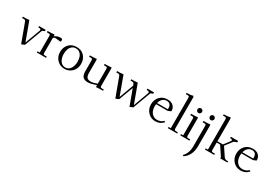

<svg xmlns="http://www.w3.org/2000/svg" viewBox="51 -1974 4981 3505"><g transform="rotate(30 2541.5 -221.5)"><path d="M22 -411.1V-439Q89.8 -439 154.8 -445.8L298.8 -53.2L416 -370.1Q418.9 -378.9 418.9 -387.2Q418.9 -411.1 377 -411.1H363.8V-439H502.9V-411.1L453.1 -390.1L313 -14.2L247.1 14.2L105 -371.1Q96.2 -396 87.9 -403.3Q79.6 -410.6 56.2 -411.1Z M543.9 -411.1V-439Q616.7 -439 687 -445.8L689.9 -418V-411.1Q745.1 -452.1 814 -452.1Q834 -452.1 843.5 -444.6Q853 -437 853 -424.8Q853 -403.3 846.2 -386.2L726.1 -398.9Q710.9 -392.6 689.9 -379.9V-65.9Q689.9 -41 697 -33.4Q704.1 -25.9 729 -25.9H764.2V0H569.8V-25.9H616.2V-371.1Q616.2 -396 609.1 -403.6Q602.1 -411.1 577.1 -411.1Z M931.6 -223.1Q931.6 -323.2 992.9 -387.7Q1054.2 -452.1 1152.8 -452.1Q1252.4 -452.1 1313.5 -388.2Q1374.5 -324.2 1374.5 -223.1Q1374.5 -160.2 1347.2 -107.9Q1319.8 -55.7 1268.8 -24.4Q1217.8 6.8 1152.8 6.8Q1056.6 6.8 994.1 -60.3Q931.6 -127.4 931.6 -223.1ZM1007.8 -223.1Q1007.8 -185.1 1016.8 -149.9Q1025.9 -114.7 1043 -85.7Q1060.1 -56.6 1088.6 -39.3Q1117.2 -22 1152.8 -22Q1189 -22 1217.5 -39.3Q1246.1 -56.6 1263.4 -85.7Q1280.8 -114.7 1289.8 -149.9Q1298.8 -185.1 1298.8 -223.1Q1298.8 -278.8 1283.7 -323Q1268.6 -367.2 1234.9 -395Q1201.2 -422.9 1152.8 -422.9Q1105 -422.9 1071.5 -395Q1038.1 -367.2 1022.9 -323Q1007.8 -278.8 1007.8 -223.1Z M1434.6 -411.1V-439Q1507.3 -439 1577.6 -445.8L1580.6 -418V-154.8Q1580.6 -122.6 1586.7 -99.6Q1592.8 -76.7 1602.1 -63.7Q1611.3 -50.8 1626.5 -43.5Q1641.6 -36.1 1655.5 -34.2Q1669.4 -32.2 1688.5 -32.2Q1715.8 -32.2 1743.4 -38.8Q1771 -45.4 1818.4 -64V-371.1Q1818.4 -396.5 1811.3 -403.8Q1804.2 -411.1 1779.8 -411.1H1746.6V-439Q1819.8 -439 1889.6 -445.8L1892.6 -418V-65.9Q1892.6 -41 1899.7 -33.4Q1906.7 -25.9 1931.6 -25.9H1966.8V0Q1892.1 0 1821.8 6.8L1818.4 -21V-35.2Q1711.4 6.8 1644.5 6.8Q1574.7 6.8 1540.8 -28.6Q1506.8 -64 1506.8 -149.9V-371.1Q1506.8 -396 1499.8 -403.6Q1492.7 -411.1 1467.8 -411.1Z M2007.3 -411.1V-439Q2075.2 -439 2140.1 -445.8L2284.2 -53.2L2395.5 -354L2389.2 -371.1Q2379.9 -396 2371.8 -403.6Q2363.8 -411.1 2340.3 -411.1H2307.1V-439Q2375.5 -439 2440.4 -445.8L2584.5 -53.2L2700.2 -370.1Q2703.1 -378.9 2703.1 -387.2Q2703.1 -411.1 2661.1 -411.1H2648.4V-439H2787.1V-411.1L2737.3 -390.1L2597.2 -14.2L2531.2 14.2L2410.2 -314L2298.3 -14.2L2232.4 14.2L2090.3 -371.1Q2081.5 -396 2073.2 -403.3Q2064.9 -410.6 2041.5 -411.1Z M2847.2 -223.1Q2847.2 -323.2 2908.4 -387.7Q2969.7 -452.1 3068.4 -452.1Q3147 -452.1 3189.9 -410.9Q3232.9 -369.6 3232.9 -314Q3232.9 -302.7 3231.9 -296.9L3169.9 -272H2926.3Q2923.3 -247.6 2923.3 -223.1Q2923.3 -173.3 2940.9 -130.6Q2958.5 -87.9 2994.6 -60.1Q3030.8 -32.2 3078.1 -32.2Q3122.6 -32.2 3154.8 -45.4Q3187 -58.6 3214.4 -86.9L3232.9 -66.9Q3168.5 6.8 3068.4 6.8Q2972.2 6.8 2909.7 -60.3Q2847.2 -127.4 2847.2 -223.1ZM2932.1 -298.8H3158.2Q3160.2 -312.5 3160.2 -324.2Q3160.2 -365.7 3137.5 -394.3Q3114.7 -422.9 3068.4 -422.9Q3019.5 -422.9 2983.2 -391.8Q2946.8 -360.8 2932.1 -298.8Z M3306.6 -702.1V-729Q3398.4 -729 3440.4 -746.1L3452.6 -717.8V-65.9Q3452.6 -41 3459.7 -33.4Q3466.8 -25.9 3491.7 -25.9H3526.9V0H3332.5V-25.9H3378.9V-662.1Q3378.9 -687 3371.8 -694.6Q3364.7 -702.1 3339.8 -702.1Z M3567.4 -411.1V-439Q3640.1 -439 3710.4 -445.8L3713.4 -418V-65.9Q3713.4 -41 3720.5 -33.4Q3727.5 -25.9 3752.4 -25.9H3787.6V0H3593.3V-25.9H3639.6V-371.1Q3639.6 -396 3632.6 -403.6Q3625.5 -411.1 3600.6 -411.1ZM3641.8 -533Q3627.4 -547.9 3627.4 -567.9Q3627.4 -587.9 3641.8 -602.5Q3656.2 -617.2 3676.3 -617.2Q3696.3 -617.2 3710.9 -602.5Q3725.6 -587.9 3725.6 -567.9Q3725.6 -547.9 3710.9 -533Q3696.3 -518.1 3676.3 -518.1Q3656.2 -518.1 3641.8 -533Z M3815.9 283.2Q3851.6 252.4 3876 193.4Q3900.4 134.3 3900.4 51.8V-371.1Q3900.4 -396 3893.3 -403.6Q3886.2 -411.1 3861.3 -411.1H3828.1V-439Q3900.9 -439 3971.2 -445.8L3974.1 -418V16.1Q3974.1 115.2 3934.8 189.9Q3895.5 264.6 3832 303.2ZM3902.6 -533Q3888.2 -547.9 3888.2 -567.9Q3888.2 -587.9 3902.6 -602.5Q3917 -617.2 3937 -617.2Q3957 -617.2 3971.7 -602.5Q3986.3 -587.9 3986.3 -567.9Q3986.3 -547.9 3971.7 -533Q3957 -518.1 3937 -518.1Q3917 -518.1 3902.6 -533Z M4088.9 -702.1V-729Q4180.7 -729 4222.7 -746.1L4234.9 -717.8V-245.1H4351.1L4446.8 -370.1Q4454.1 -378.9 4454.1 -388.2Q4454.1 -400.9 4444.6 -406Q4435.1 -411.1 4415 -411.1H4406.7V-439H4560.1V-411.1L4496.1 -386.2L4379.9 -235.8L4492.7 -65.9Q4506.8 -44.9 4523.2 -35.4Q4539.6 -25.9 4564 -25.9H4585.9V0H4435.1V-25.9L4308.1 -217.8H4234.9V-65.9Q4234.9 -41 4241.9 -33.4Q4249 -25.9 4273.9 -25.9H4309.1V0H4114.7V-25.9H4161.1V-662.1Q4161.1 -687 4154.1 -694.6Q4147 -702.1 4122.1 -702.1Z M4645.5 -223.1Q4645.5 -323.2 4706.8 -387.7Q4768.1 -452.1 4866.7 -452.1Q4945.3 -452.1 4988.3 -410.9Q5031.2 -369.6 5031.2 -314Q5031.2 -302.7 5030.3 -296.9L4968.3 -272H4724.6Q4721.7 -247.6 4721.7 -223.1Q4721.7 -173.3 4739.3 -130.6Q4756.8 -87.9 4793 -60.1Q4829.1 -32.2 4876.5 -32.2Q4920.9 -32.2 4953.1 -45.4Q4985.4 -58.6 5012.7 -86.9L5031.2 -66.9Q4966.8 6.8 4866.7 6.8Q4770.5 6.8 4708 -60.3Q4645.5 -127.4 4645.5 -223.1ZM4730.5 -298.8H4956.5Q4958.5 -312.5 4958.5 -324.2Q4958.5 -365.7 4935.8 -394.3Q4913.1 -422.9 4866.7 -422.9Q4817.9 -422.9 4781.5 -391.8Q4745.1 -360.8 4730.5 -298.8Z"/></g></svg>

Font: Dihjauti
Style: Regular
Weight: 400
Designer: T. Christopher White
Version: Version 3.0.0